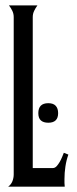

<svg xmlns="http://www.w3.org/2000/svg" viewBox="-20 -704 289 724"><path d="M10.7 0Q22 -8.3 26.9 -20.8Q31.7 -33.2 31.7 -46.4V-639.6Q31.7 -652.3 26.4 -663.3Q21 -674.3 13.7 -683.6H121.1Q114.3 -674.3 108.9 -663.3Q103.5 -652.3 103.5 -639.6V-70.3H179.2Q187 -70.3 193.4 -77.1Q199.7 -84 205.1 -93.3Q210.4 -102.5 214.4 -112.3Q218.3 -122.1 220.7 -127.9L237.8 -121.1Q230 -99.1 226.6 -75.7Q223.1 -52.2 223.1 -28.8Q223.1 -21.5 223.1 -14.2Q223.1 -6.8 224.1 0ZM162.1 -314.9Q180.7 -314.9 189.9 -305.2Q199.2 -295.4 199.2 -277.3Q199.2 -241.2 162.1 -241.2Q144 -241.2 134.3 -249.8Q124.5 -258.3 124.5 -277.3Q124.5 -314.9 162.1 -314.9Z"/></svg>

Font: XAYAX
Style: Regular
Weight: 400
Designer: Peter Wiegel
Foundry: Peter Wiegel
Version: Version 1.000 2009 initial release